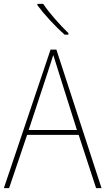

<svg xmlns="http://www.w3.org/2000/svg" viewBox="-20 -971 544 991"><path d="M476 0 386 -275H120L27 0H0L241 -715H271L504 0ZM282 -601Q276 -621 269.5 -641Q263 -661 255 -687Q248 -665 241 -643.5Q234 -622 227 -600L128 -300H377ZM203 -951Q227 -915 264 -873Q301 -831 333 -800V-792H314Q278 -823 238.5 -866Q199 -909 173 -944V-951Z"/></svg>

Font: Noto Sans Lao Looped SemiCondensed Thin
Style: Regular
Weight: 100
Width: 4
Designer: Mark Frömberg, Ben Mitchell
Foundry: The Fontpad Ltd
Version: Version 1.002; ttfautohint (v1.8.4.7-5d5b)